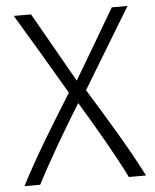

<svg xmlns="http://www.w3.org/2000/svg" viewBox="-51 -733 629 777"><g transform="rotate(-5 264.0 -345.0)"><path d="M81 0C128 -92 200 -214 263 -316C325 -213 396 -92 441 0H511C449 -121 374 -243 299 -365L496 -690H432C377 -596 321 -501 265 -407L104 -690H34C100 -580 165 -471 229 -361C154 -241 79 -120 17 0Z"/></g></svg>

Font: Repo Light
Style: Regular
Weight: 300
Designer: Stefan Peev
Foundry: Context Ltd
Version: Version 001.502